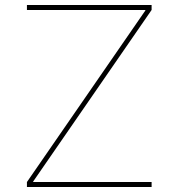

<svg xmlns="http://www.w3.org/2000/svg" viewBox="-20 -750 716 770"><path d="M88 0V-20L563 -708V-710H88V-730H588V-710L113 -22V-20H588V0Z"/></svg>

Font: M PLUS 2 Thin Thin
Style: Regular
Weight: 250
Version: Version 1.001